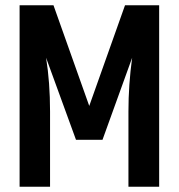

<svg xmlns="http://www.w3.org/2000/svg" viewBox="-20 -705 675 725"><path d="M581 -685V0H465V-284Q465 -385 479 -487L367 -177H267L154 -487Q169 -394 169 -284V0H54V-685H182L317 -305L452 -685Z"/></svg>

Font: Khand SemiBold
Style: Regular
Weight: 600
Designer: Devanagari: Sanchit Sawaria, Jyotish Sonowal; Latin: Satya Rajpurohit
Foundry: Indian Type Foundry
Version: Version 1.101;PS 1.0;hotconv 1.0.78;makeotf.lib2.5.61930; tt